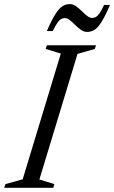

<svg xmlns="http://www.w3.org/2000/svg" viewBox="-41 -894 544 914"><path d="M248.5 -639 176.5 -661 182 -678.5H416L410.5 -661L328 -637.5L146.5 -39.5L218 -17.5L212.5 0H-21L-15.5 -17.5L67 -40.5ZM482.5 -870.5Q460 -817.5 442.5 -789.8Q425 -762 409 -752Q393 -742 373.5 -742Q358.5 -742 344.2 -752Q330 -762 317 -775Q304 -788 291.5 -798Q279 -808 267 -808Q258.5 -808 250 -803.5Q241.5 -799 232.2 -785.5Q223 -772 210 -746H182Q205 -799 222.5 -826.5Q240 -854 256 -864.2Q272 -874.5 291.5 -874.5Q307 -874.5 321 -864.5Q335 -854.5 348 -841.5Q361 -828.5 373.5 -818.5Q386 -808.5 398.5 -808.5Q407 -808.5 415.5 -813.2Q424 -818 433.2 -831.5Q442.5 -845 454.5 -870.5Z"/></svg>

Font: Newsreader 28pt
Style: Italic
Weight: 400
Italic angle: -17°
Version: Version 1.003